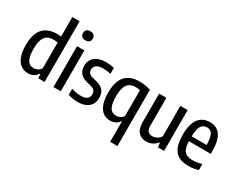

<svg xmlns="http://www.w3.org/2000/svg" viewBox="-114 -1401 2767 2214"><g transform="rotate(30 1269.0 -294.0)"><path d="M34.5 -261Q34.5 -408 98 -480Q161.5 -552 289 -552Q315 -552 338.5 -549V-808H435.5V0H353L346 -56H340.5Q322.5 -26 291.5 -8Q260.5 10 220 10Q167.5 10 126 -17Q84.5 -44 59.5 -104.5Q34.5 -165 34.5 -261ZM338.5 -126V-469Q327.5 -471 311.2 -472.5Q295 -474 282 -474Q232.5 -474 200.2 -454.2Q168 -434.5 151.2 -389.5Q134.5 -344.5 134.5 -270Q134.5 -193.5 148.8 -150.2Q163 -107 187.5 -90.5Q212 -74 247 -74Q274 -74 299.2 -87.8Q324.5 -101.5 338.5 -126Z M553.5 0V-544H651V0ZM537 -710Q537 -738.5 553.5 -754.5Q570 -770.5 602 -770.5Q634 -770.5 650.5 -754.5Q667 -738.5 667 -710Q667 -682 650.5 -666.2Q634 -650.5 602 -650.5Q570 -650.5 553.5 -666.2Q537 -682 537 -710Z M750.5 -11V-91.5Q815 -70 878 -70Q930.5 -70 957.2 -90.8Q984 -111.5 984 -150.5Q984 -183 968.5 -200.5Q953 -218 920 -227L860.5 -242.5Q796.5 -259.5 767 -296Q737.5 -332.5 737.5 -392.5Q737.5 -440 760.5 -476Q783.5 -512 828.5 -532.2Q873.5 -552.5 937 -552.5Q992.5 -552.5 1046.5 -540V-459.5Q1019.5 -466.5 994.8 -469.5Q970 -472.5 941.5 -472.5Q883.5 -472.5 855.5 -450.5Q827.5 -428.5 827.5 -393Q827.5 -363.5 842.8 -346.2Q858 -329 890.5 -320L950 -305Q1016 -287.5 1045 -251Q1074 -214.5 1074 -153.5Q1074 -103 1050.8 -66Q1027.5 -29 983.8 -9.5Q940 10 880 10Q810.5 10 750.5 -11Z M1435.5 -52H1430.5Q1412.5 -24 1381.5 -7.2Q1350.5 9.5 1310.5 9.5Q1260 9.5 1219.8 -17.5Q1179.5 -44.5 1155.5 -105.2Q1131.5 -166 1131.5 -262Q1131.5 -409 1194.8 -480.8Q1258 -552.5 1384 -552.5Q1421 -552.5 1461.8 -546Q1502.5 -539.5 1532.5 -528.5V220H1435.5ZM1435.5 -124V-468Q1403 -474.5 1377.5 -474.5Q1304.5 -474.5 1268 -427.5Q1231.5 -380.5 1231.5 -271Q1231.5 -194 1245.8 -150.8Q1260 -107.5 1285 -91Q1310 -74.5 1346 -74.5Q1372.5 -74.5 1397 -87.5Q1421.5 -100.5 1435.5 -124Z M1646.5 -169.5V-544H1743.5V-175.5Q1743.5 -123.5 1764.5 -101Q1785.5 -78.5 1823 -78.5Q1851.5 -78.5 1881.5 -93.5Q1911.5 -108.5 1929.5 -140V-544H2026.5V0H1944.5L1937.5 -58.5H1932Q1904.5 -24.5 1869 -7.5Q1833.5 9.5 1793.5 9.5Q1726 9.5 1686.2 -32.5Q1646.5 -74.5 1646.5 -169.5Z M2510 -240H2218.5Q2220 -176 2235.8 -139.2Q2251.5 -102.5 2283.5 -86.8Q2315.5 -71 2367.5 -71Q2418.5 -71 2484.5 -90V-9.5Q2419 10 2356.5 10Q2274.5 10 2222.8 -18.2Q2171 -46.5 2145.2 -108.8Q2119.5 -171 2119.5 -273Q2119.5 -415 2172.5 -483.8Q2225.5 -552.5 2321 -552.5Q2413.5 -552.5 2461.8 -484.2Q2510 -416 2510 -271ZM2218.5 -305H2417Q2416 -373.5 2404.5 -412.8Q2393 -452 2372.2 -467.8Q2351.5 -483.5 2320.5 -483.5Q2272.5 -483.5 2246.2 -444Q2220 -404.5 2218.5 -305Z"/></g></svg>

Font: Encode Sans Condensed Medium
Style: Regular
Weight: 500
Width: 3
Designer: Multiple Designers
Foundry: Impallari Type
Version: Version 2.000